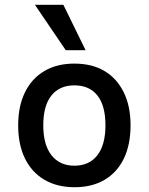

<svg xmlns="http://www.w3.org/2000/svg" viewBox="-20 -774 622 803"><path d="M292 9Q219 9 166 -22Q113 -53 84.5 -111Q56 -169 56 -250Q56 -330 84.5 -388Q113 -446 165.5 -477Q218 -508 291 -508Q365 -508 417 -477Q469 -446 497.5 -388Q526 -330 526 -250Q526 -169 498 -111Q470 -53 417.5 -22Q365 9 292 9ZM291 -81Q353 -81 387 -124.5Q421 -168 421 -250Q421 -332 387.5 -374.5Q354 -417 291 -417Q229 -417 195 -374.5Q161 -332 161 -250Q161 -168 195.5 -124.5Q230 -81 291 -81ZM255 -564 126 -754H245L338 -564Z"/></svg>

Font: Nunito Sans 7pt SemiCondensed SemiBold
Style: Regular
Weight: 600
Width: 4
Designer: Vernon Adams
Foundry: Vernon Adams
Version: Version 3.101;gftools[0.9.27]